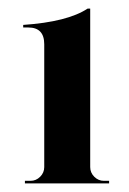

<svg xmlns="http://www.w3.org/2000/svg" viewBox="-20 -735 300 447"><path d="M184 -715H190V-346Q190 -333 199.5 -323.5Q209 -314 222 -314H234V-308H38V-314H51Q64 -314 73.5 -323.5Q83 -333 83 -346V-632Q83 -671 46 -671H34V-677Q137 -684 184 -715Z"/></svg>

Font: Cinzel Decorative
Style: Bold
Weight: 700
Version: Version 1.002;PS 001.002;hotconv 1.0.56;makeotf.lib2.0.21325